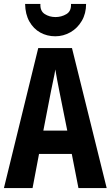

<svg xmlns="http://www.w3.org/2000/svg" viewBox="-20 -1025 564 979"><path d="M380 -66 346 -240H179L146 -66H0L175 -780H347L524 -66ZM283 -558Q275 -596 271 -620Q267 -644 262 -671Q259 -649 251.5 -615.5Q244 -582 240 -560L201 -359H323ZM419 -1005Q419 -956 397 -918.5Q375 -881 339 -860.5Q303 -840 262 -840Q220 -840 185.5 -859Q151 -878 130 -915Q109 -952 108 -1005H186Q184 -969 208 -953.5Q232 -938 263 -938Q293 -938 318.5 -953Q344 -968 342 -1005Z"/></svg>

Font: Noto Sans Malayalam UI ExtraCondensed
Style: Bold
Weight: 700
Width: 2
Designer: Jelle Bosma - Monotype Design Team
Foundry: Monotype Imaging Inc.
Version: Version 2.104; ttfautohint (v1.8.4.7-5d5b)